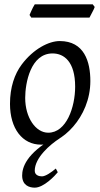

<svg xmlns="http://www.w3.org/2000/svg" viewBox="-20 -646 461 884"><path d="M222 -400C275 -400 326 -362 326 -247C326 -153 286 -35 202 -35C144 -35 96 -105 96 -195C96 -264 121 -400 222 -400ZM396 -273C396 -362 368 -457 255 -457C205 -457 134 -421 80 -349C47 -305 26 -244 26 -168C26 -54 83 20 169 20C260 20 396 -103 396 -273ZM416 -614 407 -626H140C130 -611 116 -577 116 -577L124 -565H392C409 -599 411 -599 416 -614ZM246 147 237 130C217 147 190 166 173 166C160 166 140 161 140 140C140 80 211 19 255 -9L230 -12C99 61 82 127 82 162C82 207 114 218 140 218C182 218 234 162 246 147Z"/></svg>

Font: Temporarium
Style: Italic
Weight: 400
Italic angle: -7°
Version: Version 1.1